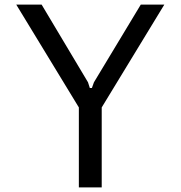

<svg xmlns="http://www.w3.org/2000/svg" viewBox="-20 -820 790 840"><path d="M162 -800 365 -460 373 -435H382L391 -460L596 -800H699L425 -350V0H325V-350L51 -800Z"/></svg>

Font: Martian Mono SemiExpanded Light
Style: Regular
Weight: 300
Width: 6
Monospace: yes
Designer: Roman Shamin
Foundry: Evil Martians
Version: Version 0.930